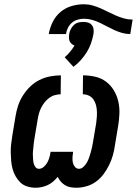

<svg xmlns="http://www.w3.org/2000/svg" viewBox="-20 -874 643 902"><path d="M339 8Q324 8 310.5 5.5Q297 3 285.5 -4Q274 -11 265.5 -21Q257 -31 251 -43Q241 -31 229.5 -21Q218 -11 204 -4.5Q190 2 175.5 5Q161 8 147 8Q127 8 108 2Q89 -4 76 -16.5Q63 -29 53.5 -45.5Q44 -62 39 -80.5Q34 -99 32.5 -118.5Q31 -138 30.5 -158Q30 -178 32.5 -198Q35 -218 38 -238L53 -328Q57 -353 65 -377.5Q73 -402 87.5 -425Q102 -448 121.5 -467Q141 -486 165 -498Q189 -510 215 -515Q241 -520 266 -520L265 -431Q252 -431 237.5 -427Q223 -423 211 -414Q199 -405 189.5 -393Q180 -381 173.5 -368Q167 -355 163 -341Q159 -327 157 -313L142 -224Q140 -214 139 -204Q138 -194 137 -184Q136 -174 135 -164Q134 -154 134.5 -144Q135 -134 135.5 -124.5Q136 -115 138.5 -105.5Q141 -96 147 -88.5Q153 -81 163 -81Q175 -81 185.5 -90Q196 -99 202 -110Q208 -121 211.5 -132.5Q215 -144 217 -156V-161H323V-156Q321 -144 320.5 -132Q320 -120 322.5 -109Q325 -98 332.5 -89.5Q340 -81 351 -81Q363 -81 373 -91Q383 -101 389 -112Q395 -123 399 -135Q403 -147 406.5 -159Q410 -171 412.5 -183Q415 -195 417 -207L432 -296Q434 -311 435 -326Q436 -341 435 -355.5Q434 -370 430 -383.5Q426 -397 418 -408Q410 -419 397 -425Q384 -431 369 -431L370 -520Q399 -520 427.5 -513.5Q456 -507 478 -490.5Q500 -474 514.5 -450Q529 -426 535.5 -398.5Q542 -371 541 -341Q540 -311 535 -282L520 -192Q517 -169 510.5 -145.5Q504 -122 493 -99.5Q482 -77 467 -56.5Q452 -36 431.5 -21Q411 -6 386.5 1Q362 8 339 8ZM592 -714Q572 -714 553 -719.5Q534 -725 516.5 -733Q499 -741 482.5 -750Q466 -759 449 -767Q432 -775 413 -780.5Q394 -786 374 -786Q360 -786 344.5 -781.5Q329 -777 317.5 -767Q306 -757 299 -743Q292 -729 290 -714H209Q214 -743 227.5 -770.5Q241 -798 264 -817.5Q287 -837 316 -845.5Q345 -854 374 -854Q395 -854 414.5 -848.5Q434 -843 452.5 -835Q471 -827 488.5 -818Q506 -809 524.5 -801Q543 -793 562.5 -787.5Q582 -782 603 -782ZM325 -560 284 -605Q298 -617 309.5 -631Q321 -645 330 -660Q322 -663 316 -668.5Q310 -674 307 -681Q304 -688 304 -697Q304 -706 305 -714Q307 -726 312.5 -737Q318 -748 327 -756.5Q336 -765 347.5 -768Q359 -771 371 -771Q383 -771 393.5 -768Q404 -765 411 -756.5Q418 -748 419.5 -737Q421 -726 419 -714Q415 -692 407.5 -670.5Q400 -649 388 -629.5Q376 -610 360 -592Q344 -574 325 -560Z"/></svg>

Font: Iosevka Extended
Style: Bold Italic
Weight: 700
Width: 7
Italic angle: -9°
Monospace: yes
Designer: Belleve Invis
Foundry: Belleve Invis
Version: Version 32.5.0; ttfautohint (v1.8.4)